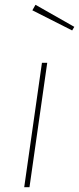

<svg xmlns="http://www.w3.org/2000/svg" viewBox="-20 -781 330 801"><path d="M177 -519 103 0H81L155 -519ZM128 -761 290 -669 281 -654 115 -738Z"/></svg>

Font: Fira Sans Thin
Style: Italic
Weight: 250
Italic angle: -8°
Designer: Carrois Corporate & Edenspiekermann AG
Foundry: Carrois Corporate GbR & Edenspiekermann AG
Version: Version 4.203